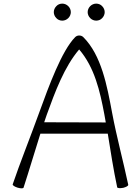

<svg xmlns="http://www.w3.org/2000/svg" viewBox="-20 -1027 768 1060"><path d="M371 -960C371 -972 366 -984 357 -993C348 -1002 336 -1007 324 -1007C311 -1007 299 -1002 291 -993C282 -984 277 -972 277 -960C277 -948 282 -936 291 -927C299 -918 311 -913 324 -913C336 -913 348 -918 357 -927C366 -936 371 -948 371 -960ZM558 -960C558 -972 553 -984 544 -993C536 -1002 524 -1007 511 -1007C499 -1007 487 -1002 478 -993C469 -984 464 -972 464 -960C464 -948 469 -936 478 -927C487 -918 499 -913 511 -913C524 -913 536 -918 544 -927C553 -936 558 -948 558 -960ZM110 9C141 -86 173 -195 203 -289H575C591 -190 606 -91 627 7C628 12 643 13 660 10C676 6 689 -1 688 -7C660 -139 624 -271 599 -404C571 -554 540 -722 440 -822C434 -828 426 -831 417 -831C409 -831 401 -828 395 -822C321 -747 250 -553 197 -407C149 -274 87 -119 50 -9C49 -4 61 4 77 9C94 14 108 14 110 9ZM238 -393C284 -520 335 -658 417 -754C502 -655 532 -524 556 -396C559 -381 561 -366 564 -351L224 -352C229 -366 233 -380 238 -393Z"/></svg>

Font: Nupuram ExtraLight
Style: Regular
Weight: 200
Designer: Santhosh Thottingal (santhosh.thottingal@gmail.com)
Foundry: SMC
Version: Version 1.000